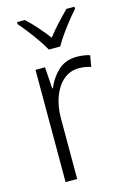

<svg xmlns="http://www.w3.org/2000/svg" viewBox="-117 -822 588 879"><g transform="rotate(-15 176.5 -382.5)"><path d="M278 -541Q312 -541 340 -532L331 -479Q318 -483 304 -485.5Q290 -488 275 -488Q232 -488 201 -461.5Q170 -435 153 -389.5Q136 -344 136 -287V0H81V-532H126L133 -430H136Q154 -475 189 -508Q224 -541 278 -541ZM164 -606Q152 -628 133 -655.5Q114 -683 93.5 -709.5Q73 -736 56 -755V-765H93Q117 -743 143 -713.5Q169 -684 191 -655Q214 -685 239 -712Q264 -739 290 -765H328V-755Q310 -735 289 -708.5Q268 -682 249 -655Q230 -628 218 -606Z"/></g></svg>

Font: Noto Sans Georgian SemiCondensed Light
Style: Regular
Weight: 300
Width: 4
Designer: Monotype Design Team, Akaki Razmadze
Foundry: Google LLC
Version: Version 2.005; ttfautohint (v1.8.4.7-5d5b)